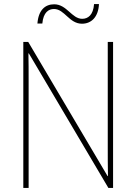

<svg xmlns="http://www.w3.org/2000/svg" viewBox="-20 -919 667 939"><path d="M163 -804H187C192 -859 218 -875 244 -875C296 -875 318 -803 381 -803C426 -803 461 -835 464 -899H440C436 -845 410 -827 382 -827C331 -827 307 -898 245 -898C200 -898 168 -869 163 -804ZM533 0V-714H507V-200C507 -160 507 -107 508 -58H506L118 -714H94V0H120V-519C120 -573 120 -612 119 -658H121L510 0Z"/></svg>

Font: Noto Sans Gujarati SemiCondensed Thin
Style: Regular
Weight: 100
Width: 4
Designer: Jelle Bosma - Monotype Design Team, Universal Thirst
Foundry: Monotype Imaging Inc.
Version: Version 2.106